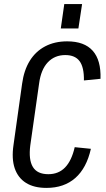

<svg xmlns="http://www.w3.org/2000/svg" viewBox="-20 -910 517 938"><path d="M207 8Q146 8 107 -16.5Q68 -41 52 -87.5Q36 -134 46 -202L88 -501Q97 -567 125.5 -613Q154 -659 200.5 -683.5Q247 -708 308 -708Q392 -708 433 -662Q474 -616 471 -525L390 -517Q391 -581 369 -611Q347 -641 299 -641Q247 -641 213.5 -605.5Q180 -570 171 -502L128 -200Q119 -130 140.5 -94.5Q162 -59 216 -59Q266 -59 298 -92Q330 -125 345 -191L424 -183Q403 -89 348 -40.5Q293 8 207 8ZM381 -890 363 -771H277L294 -890Z"/></svg>

Font: Pathway Extreme Condensed
Style: Italic
Weight: 400
Width: 3
Italic angle: -8°
Version: Version 1.001;gftools[0.9.26]